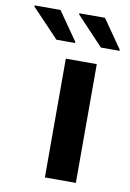

<svg xmlns="http://www.w3.org/2000/svg" viewBox="-180 -760 551 812"><g transform="rotate(10 95.5 -354.5)"><path d="M71 0V-510H204V0ZM289 -582H209L94 -704V-709H204L289 -587ZM98 -582H18L-98 -704V-709H13L98 -587Z"/></g></svg>

Font: Saira SemiBold
Style: Regular
Weight: 600
Designer: Hector Gatti with collaboration of the Omnibus-Type team
Foundry: Omnibus-Type
Version: Version 1.100; ttfautohint (v1.8.3)